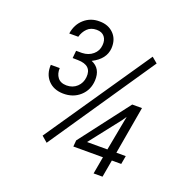

<svg xmlns="http://www.w3.org/2000/svg" viewBox="-128 -832 914 949"><g transform="rotate(20 328.5 -358.0)"><path d="M536.1 -134.8H585.4L577.6 -90.8H528.3L512.2 0H465.3L481.4 -90.8H325.7L328.6 -124L528.3 -385.3H579.6ZM381.8 -134.8H488.8L523.4 -318.8L508.3 -296.4ZM176.8 -540H208Q241.7 -541 264.6 -560.5Q287.6 -580.1 290 -609.9Q293 -637.2 279.3 -654.8Q265.6 -672.4 237.3 -672.4Q207 -672.4 188.7 -654.1Q170.4 -635.7 163.1 -608.9H115.7Q123 -658.2 156.7 -687.7Q190.4 -717.3 237.3 -716.3Q283.2 -716.3 311.5 -687.5Q339.8 -658.7 336.9 -611.3Q332.5 -552.7 266.1 -519.5Q318.4 -498 314.9 -433.6Q312 -382.8 276.4 -350.6Q240.7 -318.4 187.5 -319.3Q137.7 -320.3 108.9 -351.3Q80.1 -382.3 83 -432.1H129.9Q128.4 -402.3 143.3 -382.8Q158.2 -363.3 189.9 -362.8Q223.1 -362.8 244.9 -383.3Q266.6 -403.8 269.5 -435.1Q275.4 -499 200.7 -500L172.9 -500.5ZM195.3 -63 164.6 -89.4 542.5 -642.1 572.3 -617.2Z"/></g></svg>

Font: TypoPRO Roboto
Style: Italic
Weight: 300
Italic angle: -12°
Designer: Google
Version: Version 2.136; 2016